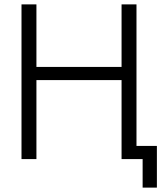

<svg xmlns="http://www.w3.org/2000/svg" viewBox="-20 -725 751 875"><path d="M534 0V-705H602V0ZM78 0V-705H146V0ZM130 -360V-420H550V-360ZM630 130V0H582V-60H695V130Z"/></svg>

Font: TikTok Sans 24pt Light
Style: Regular
Weight: 300
Version: Version 4.000